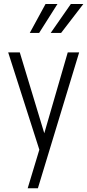

<svg xmlns="http://www.w3.org/2000/svg" viewBox="-20 -770 446 982"><path d="M121.6 192.9ZM121.6 192.9 181.2 -4.4 22.5 -500 22 -502H23.9H80.6H81.5V-501L206.5 -88.4L326.2 -501L326.7 -502H327.6H382.8H384.8L384.3 -500L173.8 192.9ZM212.9 -749.5H273.9L180.2 -601.6H132.3ZM342.3 -749.5H406.2L292.5 -601.6H239.3Z"/></svg>

Font: MAUL Condensed Light
Style: Light
Weight: 300
Designer: MAUL
Version: Version 2.137; 2017; ttfautohint (v1.8.3)